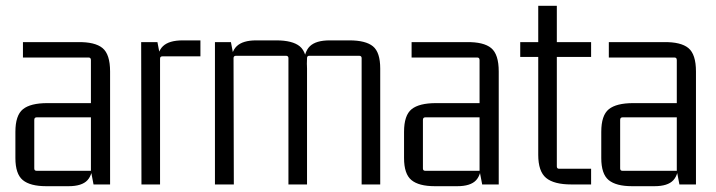

<svg xmlns="http://www.w3.org/2000/svg" viewBox="-20 -635 2466 661"><path d="M216 6H139Q84 6 58.5 -15Q33 -36 33 -91V-181Q33 -238 59 -259Q85 -280 143 -280H302V-231H106Q98 -231 98 -222V-55Q98 -47 106 -47H293V-428Q293 -437 285 -437H59V-490H248Q307 -491 333 -469.5Q359 -448 359 -389V0H302L293 -47L300 -81Q300 -35 281 -14.5Q262 6 216 6Z M609 -496H670V-441H539Q531 -441 531 -433V0H467L466 -490H522L531 -443L520 -409Q520 -456 541 -476Q562 -496 609 -496Z M862 -496H931Q987 -496 1012 -475.5Q1037 -455 1037 -399V0H973V-435Q973 -443 964 -443H793Q784 -443 784 -435L785 0H720V-490H775L784 -443L774 -409Q774 -456 795 -476Q816 -496 862 -496ZM1115 -496H1183Q1239 -496 1264 -475.5Q1289 -455 1289 -399V0H1225V-435Q1225 -443 1216 -443H1045Q1037 -443 1037 -435L1036 -398L1026 -409Q1026 -456 1047 -476Q1068 -496 1115 -496Z M1554 6H1477Q1422 6 1396.5 -15Q1371 -36 1371 -91V-181Q1371 -238 1397 -259Q1423 -280 1481 -280H1640V-231H1444Q1436 -231 1436 -222V-55Q1436 -47 1444 -47H1631V-428Q1631 -437 1623 -437H1397V-490H1586Q1645 -491 1671 -469.5Q1697 -448 1697 -389V0H1640L1631 -47L1638 -81Q1638 -35 1619 -14.5Q1600 6 1554 6Z M2015 -490V-439H1887L1897 -449V-62Q1897 -54 1905 -54H2015V0H1947Q1887 0 1860 -22.5Q1833 -45 1833 -102V-449L1843 -439H1771V-490H1843L1833 -480V-615H1897V-480L1887 -490Z M2233 6H2156Q2101 6 2075.5 -15Q2050 -36 2050 -91V-181Q2050 -238 2076 -259Q2102 -280 2160 -280H2319V-231H2123Q2115 -231 2115 -222V-55Q2115 -47 2123 -47H2310V-428Q2310 -437 2302 -437H2076V-490H2265Q2324 -491 2350 -469.5Q2376 -448 2376 -389V0H2319L2310 -47L2317 -81Q2317 -35 2298 -14.5Q2279 6 2233 6Z"/></svg>

Font: Gemunu Libre ExtraLight Light
Style: Regular
Weight: 300
Version: Version 1.100